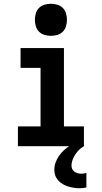

<svg xmlns="http://www.w3.org/2000/svg" viewBox="-20 -775 540 1018"><path d="M75 0V-105H195V-415H89V-520H319V-105H425V0ZM401 223Q386 223 370.5 220.5Q355 218 340.5 213.5Q326 209 312.5 201Q299 193 288.5 181.5Q278 170 273 155.5Q268 141 268 125Q268 105 275 86Q282 67 293.5 50.5Q305 34 320 20.5Q335 7 352 -3.5Q369 -14 387.5 -21.5Q406 -29 425 -34V0Q411 8 399.5 19Q388 30 379.5 43.5Q371 57 365 72Q359 87 359 103Q359 113 363 121.5Q367 130 375 135.5Q383 141 392 143.5Q401 146 411 146Q418 146 424.5 145Q431 144 438 142V219Q429 221 419.5 222Q410 223 401 223ZM250 -585Q233 -585 216 -590Q199 -595 187 -607Q175 -619 170 -636Q165 -653 165 -670Q165 -687 170 -704Q175 -721 187 -733Q199 -745 216 -750Q233 -755 250 -755Q267 -755 284 -750Q301 -745 313 -733Q325 -721 330 -704Q335 -687 335 -670Q335 -653 330 -636Q325 -619 313 -607Q301 -595 284 -590Q267 -585 250 -585Z"/></svg>

Font: Iosevka Curly Slab Extrabold
Style: Regular
Weight: 800
Monospace: yes
Designer: Belleve Invis
Foundry: Belleve Invis
Version: Version 22.1.2; ttfautohint (v1.8.4)